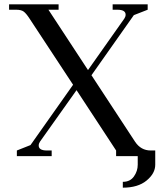

<svg xmlns="http://www.w3.org/2000/svg" viewBox="-20 -722 757 888"><path d="M22 -677V-702H251V-677H204L387 -398L555 -636Q561 -645 561 -654Q561 -677 523 -677H501V-702H663V-677L599 -652L403 -374L605 -66Q632 -26 677 -26H698V40Q698 80 658 113Q618 146 548 146V119Q582 119 599.5 94Q617 69 617 40V0H517V-26L334 -305L165 -67Q159 -58 159 -49Q159 -26 197 -26H219V0H58V-26L121 -51L318 -330L116 -637Q101 -660 89.5 -668.5Q78 -677 55 -677Z"/></svg>

Font: Dihjauti
Style: Bold
Weight: 700
Designer: T. Christopher White
Version: Version 3.0.0